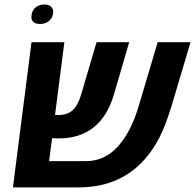

<svg xmlns="http://www.w3.org/2000/svg" viewBox="-20 -813 847 833"><path d="M136.2 -782.2Q150.9 -793.5 172.1 -793.5Q193.4 -793.5 202.1 -783.4Q210.9 -773.4 210.9 -764.6Q210.9 -735.8 190.9 -720.7Q175.8 -709 154.3 -709Q132.8 -709 124.5 -718.3Q116.2 -727.5 116.2 -736.3Q116.2 -767.1 136.2 -782.2ZM321.3 0H36.1L116.7 -629.9H259.3L218.8 -314.5Q224.6 -314 233.4 -314Q272 -314 294.9 -334.5Q317.9 -355 332 -402.8L398.9 -629.9H540.5L474.6 -404.3Q418.5 -212.4 233.4 -212.4Q223.6 -212.4 206.1 -213.4L192.9 -113.8H352.1Q433.6 -113.8 491.2 -177.2Q548.8 -240.7 581.5 -352.1L664.1 -629.9H806.6L725.1 -356Q698.7 -269 671.9 -216.8Q559.6 0 321.3 0Z"/></svg>

Font: Open Sans Hebrew
Style: Bold Italic
Weight: 700
Italic angle: -12°
Foundry: Ascender Corporation, Yanek Iontef
Version: Version 2.001;PS 002.001;hotconv 1.0.70;makeotf.lib2.5.58329